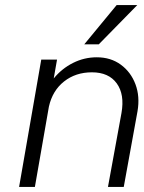

<svg xmlns="http://www.w3.org/2000/svg" viewBox="-20 -734 564 754"><path d="M519 -714 368 -560H311L438 -714ZM142 -500H204L191 -426Q223 -465 267 -487Q311 -509 360 -509Q415 -509 454.5 -480Q494 -451 512 -403Q530 -355 520 -297L466 0H404L457 -290Q470 -363 438.5 -406.5Q407 -450 341 -450Q277 -450 231.5 -414Q186 -378 172 -315L117 0H55Z"/></svg>

Font: Overused Grotesk Book
Style: Italic
Weight: 350
Italic angle: -10°
Version: Version 0.003